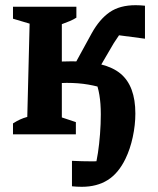

<svg xmlns="http://www.w3.org/2000/svg" viewBox="-20 -517 608 739"><path d="M295 202Q285 202 276 201.5Q267 201 257 200V102Q277 103 295.5 103.5Q314 104 333 104Q351 104 369 103.5Q387 103 406 102L346 124Q352 104 357 71Q362 38 365 -1Q368 -40 368 -77Q368 -119 362.5 -151.5Q357 -184 348 -203L397 -172Q357 -185 319.5 -191.5Q282 -198 237 -198Q221 -198 201 -197Q181 -196 156 -194V-276Q182 -279 207 -280Q232 -281 257 -281Q387 -281 444 -233.5Q501 -186 501 -80Q501 -36 491 10.5Q481 57 463 94Q436 150 394.5 176Q353 202 295 202ZM30 0V-42Q44 -51 57 -57Q70 -63 85 -67L94 -426L30 -445V-491H274V-449Q263 -442 249 -436Q235 -430 218 -424V-65L272 -47V0ZM342 -221 252 -241 333 -389Q363 -443 402 -470Q441 -497 502 -497Q511 -497 519.5 -496.5Q528 -496 538 -495V-368L417 -384L464 -414Q454 -404 442 -387Q430 -370 418 -351Z"/></svg>

Font: Piazzolla 24pt
Style: Bold
Weight: 700
Designer: Juan Pablo del Peral
Foundry: Huerta Tipografica
Version: Version 2.005